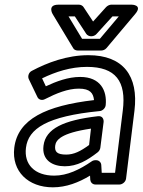

<svg xmlns="http://www.w3.org/2000/svg" viewBox="-20 -764 610 821"><path d="M91 -132C101 -214 181 -267 406 -289C419 -290 431 -302 432 -315C438 -376 410 -435 323 -435C271 -435 221 -416 176 -395L160 -429C218 -457 282 -478 352 -478C474 -478 521 -417 505 -291L472 -25H415L413 -59C412 -71 402 -79 391 -79H388C382 -79 376 -77 372 -74C321 -39 268 -13 212 -13C128 -13 82 -61 91 -132ZM41 -132C29 -31 101 37 206 37C264 37 317 16 365 -13L366 5C367 15 375 25 388 25H491C502 25 517 15 519 0L555 -291C573 -439 507 -528 358 -528C266 -528 182 -496 116 -461C102 -454 98 -437 103 -426L140 -349C145 -338 159 -333 172 -340C221 -365 270 -385 317 -385C366 -385 379 -365 382 -336C177 -312 56 -255 41 -132ZM166 -141C158 -79 205 -53 257 -53C310 -53 353 -78 398 -113C404 -118 408 -125 409 -132L423 -242C424 -252 420 -270 398 -267C252 -250 175 -214 166 -141ZM216 -141C219 -165 240 -195 369 -214L361 -144C324 -117 296 -103 263 -103C224 -103 213 -115 216 -141ZM331 -598 273 -694H300L349 -619C353 -613 362 -609 368 -609H372C380 -609 389 -614 393 -619L461 -694H488L407 -598ZM293 -558C296 -552 304 -548 312 -548H413C420 -548 429 -551 435 -558L558 -704C592 -744 543 -744 543 -744H455C449 -744 440 -740 434 -734L378 -672L337 -734C334 -739 326 -744 318 -744H230C181 -744 205 -704 205 -704Z"/></svg>

Font: Falling Sky
Style: ExtOuObl
Weight: 400
Designer: Paul D. Hunt
Foundry: Adobe Systems Incorporated
Version: Version 1.02